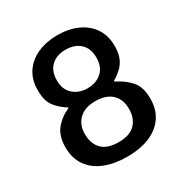

<svg xmlns="http://www.w3.org/2000/svg" viewBox="-164 -826 927 966"><g transform="rotate(-30 300.0 -343.0)"><path d="M300 10Q228 10 172.5 -12Q117 -34 85.5 -78Q54 -122 54 -186Q54 -251 85 -289.5Q116 -328 166 -350V-354Q128 -377 102.5 -409.5Q77 -442 77 -504Q77 -566 106 -608.5Q135 -651 185.5 -673.5Q236 -696 300 -696Q365 -696 415.5 -673.5Q466 -651 495 -608.5Q524 -566 524 -504Q524 -463 512 -435Q500 -407 479.5 -388.5Q459 -370 433 -354V-350Q484 -325 515.5 -289Q547 -253 547 -186Q547 -94 482 -42Q417 10 300 10ZM300 -75Q365 -75 396.5 -107.5Q428 -140 428 -195Q428 -251 394.5 -282Q361 -313 300 -313Q239 -313 205.5 -281Q172 -249 172 -195Q172 -139 203.5 -107Q235 -75 300 -75ZM300 -388Q350 -388 382.5 -417Q415 -446 415 -500Q415 -554 383.5 -583Q352 -612 299 -612Q247 -612 216 -582.5Q185 -553 185 -500Q185 -446 218 -417Q251 -388 300 -388Z"/></g></svg>

Font: Chivo Mono Medium
Style: Regular
Weight: 500
Monospace: yes
Designer: Hector Gatti
Foundry: Omnibus-Type
Version: Version 1.008